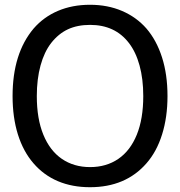

<svg xmlns="http://www.w3.org/2000/svg" viewBox="-20 -762 748 797"><path d="M675.3 -363.3Q675.3 -275.4 652.8 -203.9Q630.4 -132.3 587.9 -84Q501.5 15.1 353.5 15.1Q279.8 15.1 220.7 -9.8Q161.6 -34.7 119.1 -84Q76.7 -132.8 54.4 -203.6Q32.2 -274.4 32.2 -363.3Q32.2 -540 119.6 -643.6Q161.6 -691.9 220.9 -717Q280.3 -742.2 353.5 -742.2Q426.8 -742.2 486.6 -716.6Q546.4 -690.9 587.9 -643.6Q629.9 -594.7 652.6 -523.7Q675.3 -452.6 675.3 -363.3ZM515.1 -583.5Q457.5 -658.7 354 -658.7Q301.3 -658.7 262 -640.4Q222.7 -622.1 192.4 -583.5Q163.6 -546.4 148.2 -490Q132.8 -433.6 132.8 -363.3Q132.8 -269 159.9 -202.9Q187 -136.7 236.8 -102.5Q286.6 -68.4 354 -68.4Q421.4 -68.4 471.2 -102.5Q521 -136.7 547.9 -202.9Q574.7 -269 574.7 -363.3Q574.7 -434.1 559.3 -490.2Q543.9 -546.4 515.1 -583.5Z"/></svg>

Font: SG Kara Bold
Style: Regular
Weight: 400
Designer: Damoon Khanjanzadeh
Version: Version 1.000